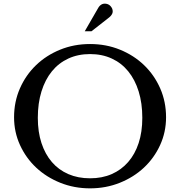

<svg xmlns="http://www.w3.org/2000/svg" viewBox="-20 -1021 986 1051"><path d="M473 -780Q561 -780 637 -749Q713 -718 769 -664Q825 -610 857 -537Q889 -464 889 -379Q889 -298 856.5 -227Q824 -156 768 -103.5Q712 -51 636 -20.5Q560 10 473 10Q386 10 310 -20.5Q234 -51 178 -103.5Q122 -156 89.5 -227Q57 -298 57 -379Q57 -464 89 -537Q121 -610 177 -664Q233 -718 309 -749Q385 -780 473 -780ZM473 -45Q539 -45 591.5 -68Q644 -91 681.5 -134Q719 -177 739 -238Q759 -299 759 -376Q759 -456 739 -520.5Q719 -585 682 -630.5Q645 -676 592 -700.5Q539 -725 473 -725Q407 -725 354 -700.5Q301 -676 264 -630.5Q227 -585 207 -520.5Q187 -456 187 -376Q187 -299 207 -238Q227 -177 264 -134Q301 -91 354 -68Q407 -45 473 -45ZM444 -850 512 -968Q528 -1001 553 -1001Q581 -1001 594 -974Q600 -958 594 -945.5Q588 -933 573 -922L481 -850Z"/></svg>

Font: SVN-Libre Baskerville
Style: Regular
Weight: 400
Designer: Pablo Impallari, Rodrigo Fuenzalida
Foundry: Pablo Impallari, Rodrigo Fuenzalida
Version: Version 1.000; ttfautohint (v1.8.4)